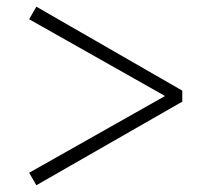

<svg xmlns="http://www.w3.org/2000/svg" viewBox="-20 -644 620 568"><path d="M519.2 -375.9V-343.3L87.6 -96L66.2 -132.9L484.3 -369.1V-350.9L66.2 -587.1L87.6 -624.2Z"/></svg>

Font: Noto Serif HK
Style: Regular
Weight: 200
Designer: Ryoko NISHIZUKA 西塚涼子 (kana & ideographs); Frank Grießhammer (Latin, Greek & Cyrillic); Wenlong ZHANG 张文龙 (bopomofo); San
Foundry: Adobe
Version: Version 2.001;hotconv 1.1.0;makeotfexe 2.6.0